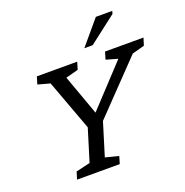

<svg xmlns="http://www.w3.org/2000/svg" viewBox="-159 -1080 1183 1225"><g transform="rotate(-20 432.0 -467.5)"><path d="M667.5 -634.5 588.5 -657 603.5 -707H864.5L849 -657L765.5 -634.5L439.5 -295.5L371 -72.5L461 -50L446 0H156L171.5 -50L267.5 -72.5L334.5 -290.5L207.5 -634.5L125.5 -657L140.5 -707H414.5L399.5 -657L314.5 -634.5L413 -361.5ZM486.5 -772 624 -935H735.5L730 -916L543 -772Z"/></g></svg>

Font: Newsreader Caption
Style: Italic
Weight: 400
Italic angle: -17°
Designer: Hugues Gentile
Foundry: Production Type
Version: Version 1.001